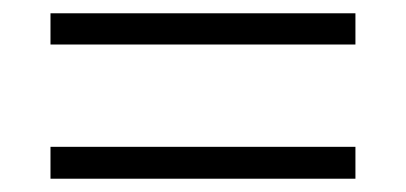

<svg xmlns="http://www.w3.org/2000/svg" viewBox="-20 -497 611 289"><path d="M56 -430V-477H515V-430ZM56 -228V-276H515V-228Z"/></svg>

Font: Noto Sans UI Light
Style: Italic
Weight: 300
Italic angle: -12°
Designer: Monotype Design Team
Foundry: Monotype Imaging Inc.
Version: Version 1.901